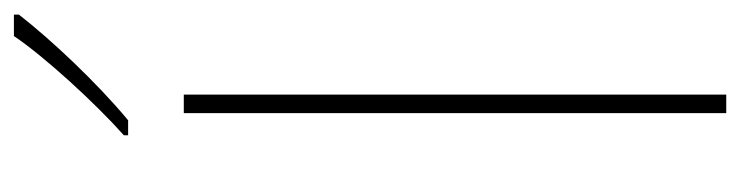

<svg xmlns="http://www.w3.org/2000/svg" viewBox="-404 -634 1038 269"><g transform="rotate(-90 114.5 -499.0)"><path d="M229 -991V-998H199C170 -955 105 -884 60 -844V-838H81C134 -882 194 -946 229 -991ZM117 0V-760H91V0Z"/></g></svg>

Font: Noto Sans Lao UI Thin
Style: Regular
Weight: 100
Designer: Monotype Design Team
Foundry: Monotype Imaging Inc.
Version: Version 2.000